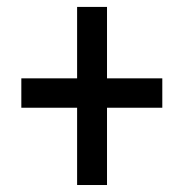

<svg xmlns="http://www.w3.org/2000/svg" viewBox="-20 -609 537 558"><path d="M291 -381.3H451.7V-295.9H291V-71.3H204.1V-295.9H42V-381.3H204.1V-588.9H291Z"/></svg>

Font: RobotoCondensed-Regular
Style: Regular
Weight: 400
Designer: Google
Version: Version 2.001201; 2014